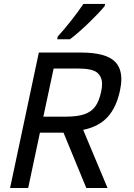

<svg xmlns="http://www.w3.org/2000/svg" viewBox="-20 -938 667 958"><path d="M516.6 0H410.6L296.9 -275.9H179.2L120.6 0H30.3L173.8 -675.8H383.8Q509.8 -675.8 554.7 -629.4Q585.4 -597.7 585.4 -542.5Q585.4 -516.6 578.6 -485.8Q561 -402.8 517.3 -354.5Q473.6 -306.2 395 -290ZM309.1 -356Q365.7 -356 400.6 -367.9Q435.5 -379.9 454.8 -406Q474.1 -432.1 484.4 -479Q489.3 -501 489.3 -518.6Q489.3 -554.2 465.3 -575.2Q441.4 -596.2 366.2 -596.2H247.6L196.3 -356ZM329.1 -742.2H265.1L268.1 -755.9Q298.8 -789.1 335.9 -836.2Q373 -883.3 396 -918.5H504.4L502 -907.2Q473.1 -872.1 419.9 -821Q366.7 -770 329.1 -742.2Z"/></svg>

Font: Cadman
Style: Italic
Weight: 400
Italic angle: -12°
Designer: Paul James MIller
Foundry: High-Logic / Made with FontCreator
Version: Version 2.114;March 28, 2021;FontCreator 13.0.0.2683 64-bit